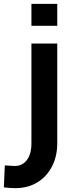

<svg xmlns="http://www.w3.org/2000/svg" viewBox="-41 -728 384 996"><path d="M38 248Q25 248 10 247Q-5 246 -21 244L-16 130Q0 131 14.5 132Q29 133 36 133Q75 133 98.5 102Q122 71 122 15V-502H256V15Q256 83 228.5 136Q201 189 152 218.5Q103 248 38 248ZM122 -594V-708H256V-594Z"/></svg>

Font: Cairo Play
Style: Bold
Weight: 700
Version: Version 3.119